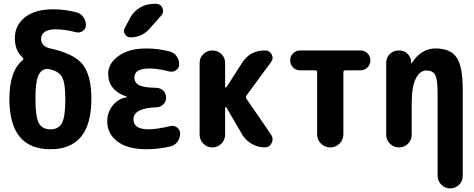

<svg xmlns="http://www.w3.org/2000/svg" viewBox="-20 -790 2540 1029"><path d="M330.1 -259.8Q330.1 -342.8 313.5 -375Q296.9 -407.2 250 -418H248L246.1 -418.9Q233.4 -422.9 223.6 -419.9Q194.3 -412.1 182.1 -377Q169.9 -341.8 169.9 -259.8Q169.9 -164.1 188 -130.4Q206.1 -96.7 250 -96.7Q293.9 -96.7 312 -130.4Q330.1 -164.1 330.1 -259.8ZM250 -530.3Q376 -502.9 422.9 -444.8Q469.7 -386.7 469.7 -259.8Q469.7 9.8 250 9.8Q30.3 9.8 30.3 -259.8Q30.3 -409.2 101.6 -467.8Q108.4 -473.6 101.6 -481.4Q59.6 -518.6 59.6 -585Q59.6 -654.3 113.8 -697.3Q168 -740.2 264.6 -740.2Q325.2 -740.2 387.7 -724.6Q412.1 -718.8 426.3 -699.2Q440.4 -679.7 440.4 -655.3Q440.4 -635.7 423.8 -624Q407.2 -612.3 386.7 -617.2Q327.1 -632.8 280.3 -632.8Q200.2 -632.8 200.2 -580.1Q200.2 -562.5 212.9 -548.8Q225.6 -535.2 250 -530.3Z M892.6 -114.3Q912.1 -119.1 928.7 -106.9Q945.3 -94.7 945.3 -75.2Q945.3 -49.8 930.7 -29.8Q916 -9.8 891.6 -4.9Q828.1 9.8 764.6 9.8Q664.1 9.8 609.4 -31.7Q554.7 -73.2 554.7 -139.6Q554.7 -188.5 585 -225.6Q615.2 -262.7 659.2 -268.6Q660.2 -268.6 660.2 -269.5Q660.2 -271.5 658.2 -272.5Q560.5 -305.7 559.6 -394.5Q559.6 -449.2 614.7 -489.7Q669.9 -530.3 764.6 -530.3Q825.2 -530.3 887.7 -514.6Q912.1 -508.8 926.3 -489.3Q940.4 -469.7 940.4 -445.3Q940.4 -425.8 923.8 -414.1Q907.2 -402.3 886.7 -407.2Q827.1 -422.9 780.3 -422.9Q700.2 -422.9 700.2 -375Q700.2 -346.7 725.6 -333.5Q751 -320.3 818.4 -319.3Q840.8 -318.4 855.5 -303.7Q870.1 -289.1 870.1 -267.1Q870.1 -245.1 855 -230.5Q839.8 -215.8 818.4 -214.8Q695.3 -210.9 695.3 -150.4Q695.3 -97.7 775.4 -96.7Q824.2 -97.7 892.6 -114.3ZM804.7 -769.5H815.4Q840.8 -769.5 850.6 -747.1Q860.4 -724.6 843.8 -706.1L780.3 -634.8Q740.2 -589.8 679.7 -589.8Q660.2 -589.8 649.4 -606.9Q638.7 -624 649.4 -641.6L678.7 -696.3Q697.3 -730.5 731.4 -750Q765.6 -769.5 804.7 -769.5Z M1300.8 -260.7 1433.6 -67.4Q1447.3 -45.9 1435.5 -22.9Q1423.8 0 1399.4 0Q1362.3 0 1329.1 -19Q1295.9 -38.1 1277.3 -70.3L1193.4 -213.9Q1189.5 -217.8 1186.5 -212.9V-69.3Q1186.5 -40 1166.5 -20Q1146.5 0 1118.2 0Q1089.8 0 1069.8 -20Q1049.8 -40 1049.8 -69.3V-452.1Q1049.8 -480.5 1069.8 -500Q1089.8 -519.5 1118.2 -519.5Q1147.5 -519.5 1167 -500Q1186.5 -480.5 1186.5 -452.1V-324.2Q1186.5 -322.3 1189.5 -321.3Q1192.4 -320.3 1193.4 -322.3L1277.3 -453.1Q1320.3 -520.5 1400.4 -519.5Q1425.8 -519.5 1436.5 -497.6Q1447.3 -475.6 1431.6 -456.1L1301.8 -279.3Q1294.9 -269.5 1300.8 -260.7Z M1912.1 -519.5Q1934.6 -519.5 1949.7 -504.4Q1964.8 -489.3 1964.8 -465.8Q1964.8 -443.4 1949.2 -428.2Q1933.6 -413.1 1912.1 -413.1H1831.1Q1820.3 -413.1 1820.3 -402.3V-70.3Q1820.3 -41 1799.8 -20.5Q1779.3 0 1750 0Q1720.7 0 1700.2 -20.5Q1679.7 -41 1679.7 -70.3V-402.3Q1679.7 -413.1 1668.9 -413.1H1587.9Q1565.4 -413.1 1550.3 -428.7Q1535.2 -444.3 1535.2 -465.8Q1535.2 -489.3 1550.8 -504.4Q1566.4 -519.5 1587.9 -519.5Z M2460 -309.6V152.3Q2460 180.7 2440.4 200.2Q2420.9 219.7 2393.1 219.7Q2365.2 219.7 2345.2 199.7Q2325.2 179.7 2325.2 152.3V-290Q2325.2 -364.3 2312.5 -388.2Q2299.8 -412.1 2265.1 -412.1Q2230.5 -412.1 2208.5 -369.1Q2186.5 -326.2 2186.5 -237.3V-68.4Q2186.5 -40 2167 -20Q2147.5 0 2118.2 0Q2089.8 0 2069.8 -20Q2049.8 -40 2049.8 -68.4V-454.1Q2049.8 -481.4 2069.3 -500.5Q2088.9 -519.5 2116.2 -519.5H2120.1Q2146.5 -519.5 2164.6 -501.5Q2182.6 -483.4 2183.6 -458V-451.2Q2183.6 -450.2 2184.6 -450.2Q2186.5 -450.2 2186.5 -451.2Q2236.3 -530.3 2314.9 -530.3Q2393.6 -530.3 2426.8 -482.4Q2460 -434.6 2460 -309.6Z"/></svg>

Font: Rounded-X Mgen+ 1m bold
Style: Bold
Weight: 700
Designer: [Source Han Sans]
Ryoko NISHIZUKA  (kana & ideographs); Paul D. Hunt (Latin, Greek & Cyrillic); Wenlong ZHANG  (bopomofo
Version: Version 1.059.20150602